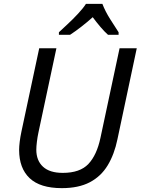

<svg xmlns="http://www.w3.org/2000/svg" viewBox="-20 -964 728 994"><path d="M300 10Q188 10 133.5 -41.5Q79 -93 79 -188Q79 -205 82 -230Q85 -255 91 -283L183 -714H272L179 -278Q174 -255 171 -230Q168 -205 168 -189Q168 -133 202.5 -101Q237 -69 305 -69Q394 -69 437.5 -115Q481 -161 500 -250L599 -714H688L588 -243Q572 -165 537.5 -108Q503 -51 445 -20.5Q387 10 300 10ZM285 -784V-797Q302 -813 330 -839Q358 -865 384.5 -893.5Q411 -922 425 -944H510Q525 -905 550 -865.5Q575 -826 594 -797V-784H539Q521 -800 500.5 -824Q480 -848 460 -875Q430 -848 399.5 -824.5Q369 -801 343 -784Z"/></svg>

Font: Noto IKEA Latin
Style: Italic
Weight: 400
Italic angle: -12°
Designer: Monotype Design Team
Foundry: Monotype Imaging Inc.
Version: Version 1.0